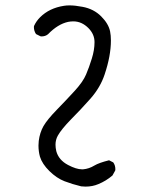

<svg xmlns="http://www.w3.org/2000/svg" viewBox="-20 -712 540 716"><path d="M253.4 -632.3Q284.7 -632.3 309.6 -607.4Q332.5 -584.5 332.5 -554.9Q332.5 -525.4 322.3 -493.2Q312.5 -461.4 301 -434.3Q289.6 -407.2 259.3 -374Q229 -340.8 192.6 -303.5Q156.2 -266.1 142.1 -241.7Q128.4 -217.3 124.5 -186.5Q123.5 -177.2 123.5 -169.4Q123.5 -147.5 128.9 -127.9Q137.2 -100.6 164.3 -74Q191.4 -47.4 220.7 -36.1Q250 -24.9 282.7 -17.1Q291 -16.1 298.8 -16.1Q325.2 -16.1 346.7 -25.4Q375.5 -37.1 399.4 -57.6L409.7 -76.2Q410.2 -78.6 410.2 -80.6Q410.2 -95.7 402.3 -106.4L386.7 -114.3Q349.1 -105 332 -94.7Q312 -82.5 290 -80.6Q287.6 -80.6 285.2 -80.6Q264.6 -80.6 233.9 -96.7Q198.7 -115.2 189.9 -148.4Q187 -161.1 187 -172.4Q187 -190.9 195.8 -206.5Q209 -230 244.6 -266.6Q279.8 -301.8 317.4 -344.2Q354 -385.7 370.1 -434.1Q393.6 -503.9 393.6 -561Q393.6 -580.1 390.6 -594.7Q384.8 -623.5 357.2 -651.1Q329.6 -678.7 288.1 -686.5Q260.3 -691.9 239.3 -691.9Q228 -691.9 218.8 -690.4Q164.1 -682.1 129.4 -647.5Q115.2 -633.3 106.9 -615.2Q106.4 -613.3 106.4 -611.3Q106.4 -596.7 114.3 -585L130.9 -576.7Q132.8 -576.2 134.8 -576.2Q149.4 -576.2 159.2 -584.5Q195.8 -622.1 233.9 -630.4Q243.7 -632.3 253.4 -632.3Z"/></svg>

Font: Bakudai
Style: ExtraLight
Weight: 200
Version: Version 1.48